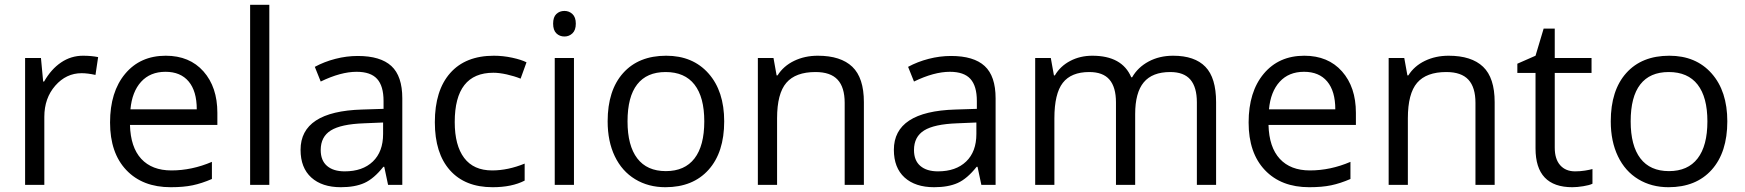

<svg xmlns="http://www.w3.org/2000/svg" viewBox="-20 -780 7363 810"><path d="M330.1 -544.9Q365.7 -544.9 394 -539.1L382.8 -463.9Q349.6 -471.2 324.2 -471.2Q259.3 -471.2 213.1 -418.5Q167 -365.7 167 -287.1V0H85.9V-535.2H152.8L162.1 -436H166Q195.8 -488.3 237.8 -516.6Q279.8 -544.9 330.1 -544.9Z M700.2 9.8Q581.5 9.8 512.9 -62.5Q444.3 -134.8 444.3 -263.2Q444.3 -392.6 508.1 -468.8Q571.8 -544.9 679.2 -544.9Q779.8 -544.9 838.4 -478.8Q897 -412.6 897 -304.2V-252.9H528.3Q530.8 -158.7 575.9 -109.9Q621.1 -61 703.1 -61Q789.6 -61 874 -97.2V-24.9Q831.1 -6.3 792.7 1.7Q754.4 9.8 700.2 9.8ZM678.2 -477.1Q613.8 -477.1 575.4 -435.1Q537.1 -393.1 530.3 -318.8H810.1Q810.1 -395.5 775.9 -436.3Q741.7 -477.1 678.2 -477.1Z M1116.2 0H1035.2V-759.8H1116.2Z M1617.2 0 1601.1 -76.2H1597.2Q1557.1 -25.9 1517.3 -8.1Q1477.5 9.8 1418 9.8Q1338.4 9.8 1293.2 -31.2Q1248 -72.3 1248 -147.9Q1248 -310.1 1507.3 -317.9L1598.1 -320.8V-354Q1598.1 -417 1571 -447Q1543.9 -477.1 1484.4 -477.1Q1417.5 -477.1 1333 -436L1308.1 -498Q1347.7 -519.5 1394.8 -531.7Q1441.9 -543.9 1489.3 -543.9Q1585 -543.9 1631.1 -501.5Q1677.2 -459 1677.2 -365.2V0ZM1434.1 -57.1Q1509.8 -57.1 1553 -98.6Q1596.2 -140.1 1596.2 -214.8V-263.2L1515.1 -259.8Q1418.5 -256.3 1375.7 -229.7Q1333 -203.1 1333 -147Q1333 -103 1359.6 -80.1Q1386.2 -57.1 1434.1 -57.1Z M2058.1 9.8Q1941.9 9.8 1878.2 -61.8Q1814.5 -133.3 1814.5 -264.2Q1814.5 -398.4 1879.2 -471.7Q1943.8 -544.9 2063.5 -544.9Q2102.1 -544.9 2140.6 -536.6Q2179.2 -528.3 2201.2 -517.1L2176.3 -448.2Q2149.4 -459 2117.7 -466.1Q2085.9 -473.1 2061.5 -473.1Q1898.4 -473.1 1898.4 -265.1Q1898.4 -166.5 1938.2 -113.8Q1978 -61 2056.2 -61Q2123 -61 2193.4 -89.8V-18.1Q2139.6 9.8 2058.1 9.8Z M2401.4 0H2320.3V-535.2H2401.4ZM2313.5 -680.2Q2313.5 -708 2327.1 -720.9Q2340.8 -733.9 2361.3 -733.9Q2380.9 -733.9 2395 -720.7Q2409.2 -707.5 2409.2 -680.2Q2409.2 -652.8 2395 -639.4Q2380.9 -626 2361.3 -626Q2340.8 -626 2327.1 -639.4Q2313.5 -652.8 2313.5 -680.2Z M3035.2 -268.1Q3035.2 -137.2 2969.2 -63.7Q2903.3 9.8 2787.1 9.8Q2715.3 9.8 2659.7 -23.9Q2604 -57.6 2573.7 -120.6Q2543.5 -183.6 2543.5 -268.1Q2543.5 -398.9 2608.9 -471.9Q2674.3 -544.9 2790.5 -544.9Q2902.8 -544.9 2969 -470.2Q3035.2 -395.5 3035.2 -268.1ZM2627.4 -268.1Q2627.4 -165.5 2668.5 -111.8Q2709.5 -58.1 2789.1 -58.1Q2868.7 -58.1 2909.9 -111.6Q2951.2 -165 2951.2 -268.1Q2951.2 -370.1 2909.9 -423.1Q2868.7 -476.1 2788.1 -476.1Q2708.5 -476.1 2668 -423.8Q2627.4 -371.6 2627.4 -268.1Z M3543.5 0V-346.2Q3543.5 -411.6 3513.7 -443.8Q3483.9 -476.1 3420.4 -476.1Q3336.4 -476.1 3297.4 -430.7Q3258.3 -385.3 3258.3 -280.8V0H3177.2V-535.2H3243.2L3256.3 -461.9H3260.3Q3285.2 -501.5 3330.1 -523.2Q3375 -544.9 3430.2 -544.9Q3526.9 -544.9 3575.7 -498.3Q3624.5 -451.7 3624.5 -349.1V0Z M4120.1 0 4104 -76.2H4100.1Q4060.1 -25.9 4020.3 -8.1Q3980.5 9.8 3920.9 9.8Q3841.3 9.8 3796.1 -31.2Q3751 -72.3 3751 -147.9Q3751 -310.1 4010.3 -317.9L4101.1 -320.8V-354Q4101.1 -417 4074 -447Q4046.9 -477.1 3987.3 -477.1Q3920.4 -477.1 3835.9 -436L3811 -498Q3850.6 -519.5 3897.7 -531.7Q3944.8 -543.9 3992.2 -543.9Q4087.9 -543.9 4134 -501.5Q4180.2 -459 4180.2 -365.2V0ZM3937 -57.1Q4012.7 -57.1 4055.9 -98.6Q4099.1 -140.1 4099.1 -214.8V-263.2L4018.1 -259.8Q3921.4 -256.3 3878.7 -229.7Q3835.9 -203.1 3835.9 -147Q3835.9 -103 3862.5 -80.1Q3889.2 -57.1 3937 -57.1Z M5029.3 0V-348.1Q5029.3 -412.1 5002 -444.1Q4974.6 -476.1 4917 -476.1Q4841.3 -476.1 4805.2 -432.6Q4769 -389.2 4769 -298.8V0H4688V-348.1Q4688 -412.1 4660.6 -444.1Q4633.3 -476.1 4575.2 -476.1Q4499 -476.1 4463.6 -430.4Q4428.2 -384.8 4428.2 -280.8V0H4347.2V-535.2H4413.1L4426.3 -461.9H4430.2Q4453.1 -501 4494.9 -522.9Q4536.6 -544.9 4588.4 -544.9Q4713.9 -544.9 4752.4 -454.1H4756.3Q4780.3 -496.1 4825.7 -520.5Q4871.1 -544.9 4929.2 -544.9Q5020 -544.9 5065.2 -498.3Q5110.4 -451.7 5110.4 -349.1V0Z M5503.4 9.8Q5384.8 9.8 5316.2 -62.5Q5247.6 -134.8 5247.6 -263.2Q5247.6 -392.6 5311.3 -468.8Q5375 -544.9 5482.4 -544.9Q5583 -544.9 5641.6 -478.8Q5700.2 -412.6 5700.2 -304.2V-252.9H5331.5Q5334 -158.7 5379.2 -109.9Q5424.3 -61 5506.3 -61Q5592.8 -61 5677.2 -97.2V-24.9Q5634.3 -6.3 5595.9 1.7Q5557.6 9.8 5503.4 9.8ZM5481.4 -477.1Q5417 -477.1 5378.7 -435.1Q5340.3 -393.1 5333.5 -318.8H5613.3Q5613.3 -395.5 5579.1 -436.3Q5544.9 -477.1 5481.4 -477.1Z M6204.6 0V-346.2Q6204.6 -411.6 6174.8 -443.8Q6145 -476.1 6081.5 -476.1Q5997.6 -476.1 5958.5 -430.7Q5919.4 -385.3 5919.4 -280.8V0H5838.4V-535.2H5904.3L5917.5 -461.9H5921.4Q5946.3 -501.5 5991.2 -523.2Q6036.1 -544.9 6091.3 -544.9Q6188 -544.9 6236.8 -498.3Q6285.6 -451.7 6285.6 -349.1V0Z M6625 -57.1Q6646.5 -57.1 6666.5 -60.3Q6686.5 -63.5 6698.2 -66.9V-4.9Q6685.1 1.5 6659.4 5.6Q6633.8 9.8 6613.3 9.8Q6458 9.8 6458 -153.8V-472.2H6381.3V-511.2L6458 -544.9L6492.2 -659.2H6539.1V-535.2H6694.3V-472.2H6539.1V-157.2Q6539.1 -108.9 6562 -83Q6585 -57.1 6625 -57.1Z M7267.1 -268.1Q7267.1 -137.2 7201.2 -63.7Q7135.3 9.8 7019 9.8Q6947.3 9.8 6891.6 -23.9Q6835.9 -57.6 6805.7 -120.6Q6775.4 -183.6 6775.4 -268.1Q6775.4 -398.9 6840.8 -471.9Q6906.2 -544.9 7022.5 -544.9Q7134.8 -544.9 7200.9 -470.2Q7267.1 -395.5 7267.1 -268.1ZM6859.4 -268.1Q6859.4 -165.5 6900.4 -111.8Q6941.4 -58.1 7021 -58.1Q7100.6 -58.1 7141.8 -111.6Q7183.1 -165 7183.1 -268.1Q7183.1 -370.1 7141.8 -423.1Q7100.6 -476.1 7020 -476.1Q6940.4 -476.1 6899.9 -423.8Q6859.4 -371.6 6859.4 -268.1Z"/></svg>

Font: Samim FD
Style: FD
Weight: 400
Foundry: DejaVu fonts team - Redesigned by Saber Rastikerdar
Version: Version 4.0.5